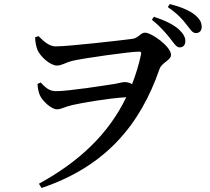

<svg xmlns="http://www.w3.org/2000/svg" viewBox="-20 -861 1040 952"><path d="M871 -626C889 -626 899 -639 899 -657C899 -677 889 -694 867 -715C838 -741 797 -760 743 -778L733 -763C778 -727 804 -695 824 -670C844 -644 855 -626 871 -626ZM951 -697C969 -697 980 -708 980 -728C980 -749 971 -768 944 -789C919 -809 877 -827 822 -841L812 -826C862 -791 885 -765 904 -740C924 -716 933 -697 951 -697ZM263 -319C284 -319 299 -331 338 -340C387 -351 510 -373 606 -379C518 -196 372 -59 173 50L186 71C502 -35 675 -241 771 -519C782 -551 828 -562 828 -589C828 -630 732 -699 699 -699C676 -699 667 -671 634 -668C580 -661 321 -631 256 -631C223 -631 196 -657 171 -682L154 -676C155 -649 160 -629 166 -613C181 -579 230 -536 262 -536C286 -536 301 -549 337 -559C391 -572 626 -605 668 -605C678 -605 682 -603 679 -590C668 -539 653 -490 635 -444C624 -450 611 -454 598 -454C587 -454 572 -449 549 -445C498 -437 321 -409 258 -409C228 -409 209 -422 182 -452L166 -445C167 -424 171 -404 178 -388C190 -361 235 -318 263 -319Z"/></svg>

Font: GenKiMin2 TW SB
Style: Regular
Weight: 600
Version: Version 2.100;PS 2.1;hotconv 16.6.51;makeotf.lib2.5.65220 DE